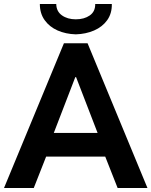

<svg xmlns="http://www.w3.org/2000/svg" viewBox="-21 -935 753 955"><path d="M296.9 -719.7H414.6L712.4 0H564L502.4 -156.2H208.5L147 0H-1ZM177.2 -915H258.8Q259.3 -878.4 287.1 -858.6Q314.9 -838.9 356 -838.9Q397.9 -838.9 425.5 -858.2Q453.1 -877.4 452.6 -915H535.2Q536.1 -868.2 512.2 -834.7Q488.3 -801.3 447 -783.4Q405.8 -765.6 356 -764.2Q306.2 -765.6 265.6 -783.4Q225.1 -801.3 201.2 -834.7Q177.2 -868.2 177.2 -915ZM464.4 -273.9 357.4 -551.3H353.5L246.6 -273.9Z"/></svg>

Font: Reddit Sans
Style: Bold
Weight: 700
Designer: Stephen Hutchings
Foundry: Reddit
Version: Version 1.013